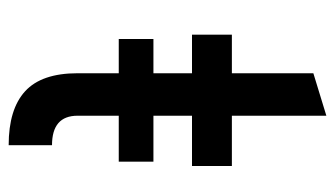

<svg xmlns="http://www.w3.org/2000/svg" viewBox="-185 -573 773 443"><g transform="rotate(90 201.5 -351.5)"><path d="M247 -408V-319H353V-239H247V-144Q247 -85 315 -85V15Q232 15 190.5 -23Q149 -61 149 -144V-239H70V-319H149V-408H60V-500H149V-688L247 -718V-500H363V-408Z"/></g></svg>

Font: Simpel Medium
Style: Regular
Weight: 500
Designer: Janko Jovanovic
Version: Version 1.048;PS 001.048;hotconv 1.0.88;makeotf.lib2.5.64775